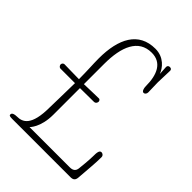

<svg xmlns="http://www.w3.org/2000/svg" viewBox="-238 -952 1066 1066"><g transform="rotate(45 295.0 -419.0)"><path d="M201 -577C201 -712 240 -808 344 -808C423 -808 452 -742 452 -653C452 -636 458 -618 469 -618C479 -618 486 -627 486 -639C486 -664 484 -690 484 -715C484 -744 487 -780 487 -809C487 -815 484 -823 472 -823C462 -823 456 -817 456 -808C456 -807 456 -806 459 -756C447 -790 410 -838 343 -838C212 -838 158 -733 158 -577C158 -533 162 -483 162 -418C126 -418 66 -420 48 -420C37 -420 32 -411 32 -404C32 -397 39 -387 48 -387H162C161 -281 158 -223 158 -193C158 -48 109 -28 66 -28C44 -28 31 -22 31 -11C31 -4 33 0 55 0H513C533 0 544 -7 546 -29C551 -99 557 -151 557 -200C557 -214 545 -220 538 -220C522 -220 520 -200 520 -170C520 -144 514 -82 512 -67C509 -44 494 -36 472 -36H156C156 -36 201 -77 201 -178V-387C245 -387 286 -388 309 -388C324 -388 328 -401 328 -407C328 -414 322 -421 317 -421C291 -421 246 -419 201 -418Z"/></g></svg>

Font: Life Savers
Style: Regular
Weight: 400
Designer: Pablo Impallari, Rodrigo Fuenzalida, Brenda Gallo
Foundry: Pablo Impallari, Rodrigo Fuenzalida, Brenda Gallo
Version: Version 3.000